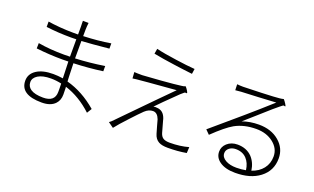

<svg xmlns="http://www.w3.org/2000/svg" viewBox="-83 -1200 2696 1651"><g transform="rotate(20 1265.0 -374.0)"><path d="M353 17Q157 17 157 -113Q157 -174 212.5 -211Q268 -248 365 -248Q405 -248 454 -241Q453 -306 449 -393Q431 -392 395 -392Q278 -392 155 -406L156 -455Q264 -436 395 -436Q431 -436 448 -437V-469V-596Q432 -595 400 -595Q282 -595 172 -609V-658Q212 -651 282 -645Q350 -640 400 -640Q424 -640 448 -640V-713Q448 -721 447 -744Q447 -761 447 -765L499 -764V-763Q495 -733 494.5 -703Q494 -673 494 -642Q629 -647 743 -666V-618Q582 -602 494 -597V-533V-469V-438Q626 -444 760 -465V-417Q632 -399 495 -394Q496 -351 499 -268Q500 -242 501 -229Q647 -190 777 -78L750 -34Q636 -140 504 -182Q504 -176 505 -165Q506 -124 506 -111Q506 -59 475 -26Q435 17 353 17ZM350 -27Q457 -27 457 -118Q457 -127 457 -149Q456 -178 456 -194Q407 -205 359 -205Q284 -205 242 -179Q202 -154 202 -116Q202 -76 235 -53Q273 -27 350 -27Z M1004 12 955 -23Q972 -34 991 -55Q997 -61 1030 -95Q1119 -186 1176 -244Q1213 -281 1287 -357Q1382 -453 1409 -480Q1350 -476 1154 -459Q1104 -454 1089 -453Q1058 -451 1017 -445L1013 -502Q1034 -500 1086 -500Q1132 -502 1256 -512Q1382 -522 1431 -529Q1456 -531 1470 -538Q1483 -524 1493 -507Q1504 -489 1500 -486Q1498 -484 1492 -485Q1484 -488 1477 -482Q1461 -468 1455 -463Q1453 -461 1448 -457Q1308 -321 1269 -279Q1287 -283 1303 -280Q1362 -277 1384 -210Q1385 -204 1389 -191Q1408 -119 1417 -91Q1426 -61 1446 -48Q1466 -35 1506 -35Q1601 -35 1678 -57L1675 -2Q1597 12 1505 12Q1451 12 1422 -4Q1387 -23 1374 -69Q1369 -84 1356 -131Q1345 -174 1340 -189Q1320 -242 1280 -242Q1241 -242 1206 -209Q1169 -173 1109 -108Q1035 -29 1004 12ZM1484 -657Q1380 -669 1312 -679Q1208 -693 1122 -710L1130 -757Q1200 -740 1317 -724Q1421 -709 1491 -704Z M2123 16Q2032 16 1980 -21Q1932 -55 1932 -109Q1932 -154 1967 -186Q2005 -220 2062 -220Q2144 -220 2195 -168Q2239 -121 2249 -49Q2314 -71 2350 -117Q2387 -164 2387 -229Q2387 -302 2324 -351.5Q2261 -401 2168 -401Q2056 -401 1973 -355Q1909 -319 1800 -214L1763 -251Q1889 -359 2024 -474Q2129 -564 2250 -673Q2082 -663 1935 -657Q1901 -655 1882 -652L1880 -706Q1907 -703 1935 -703Q1974 -703 2099 -708Q2230 -713 2263 -717Q2283 -719 2299 -723H2301Q2314 -708 2325.5 -689.5Q2337 -671 2334 -669Q2331 -667 2326 -669Q2318 -673 2312 -668Q2296 -656 2290 -651Q2263 -631 2136 -517Q2056 -446 2025 -419Q2094 -444 2176 -444Q2289 -444 2361.5 -382.5Q2434 -321 2434 -228Q2434 -115 2346 -48Q2262 16 2123 16ZM2118 -29Q2162 -29 2204 -37Q2196 -101 2160 -139Q2123 -178 2061 -178Q2026 -178 2002 -159Q1978 -140 1978 -112Q1978 -74 2019 -51Q2058 -29 2118 -29Z"/></g></svg>

Font: GenSekiGothic TW L
Style: Regular
Weight: 300
Version: Version 1.501;PS 1;hotconv 16.6.51;makeotf.lib2.5.65220